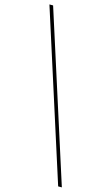

<svg xmlns="http://www.w3.org/2000/svg" viewBox="-180 -877 616 1058"><g transform="rotate(15 128.5 -348.0)"><path d="M-16 -826 290 130H269L-37 -826Z"/></g></svg>

Font: Gontserrat Thin
Style: Regular
Weight: 250
Designer: Julieta Ulanovsky
Foundry: Julieta Ulanovsky
Version: Version 6.001